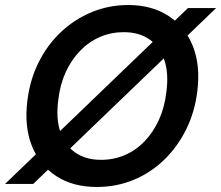

<svg xmlns="http://www.w3.org/2000/svg" viewBox="-43 -732 880 764"><path d="M-23 0 705 -700H817L89 0ZM342 12Q247 12 180.5 -31.5Q114 -75 83.5 -152.5Q53 -230 66 -332Q76 -414 110.5 -483.5Q145 -553 199 -604Q253 -655 321.5 -683.5Q390 -712 467 -712Q562 -712 628.5 -668Q695 -624 725 -547Q755 -470 742 -368Q732 -286 697.5 -216.5Q663 -147 609.5 -95.5Q556 -44 488 -16Q420 12 342 12ZM359 -96Q410 -96 454 -115Q498 -134 532.5 -170Q567 -206 589.5 -255.5Q612 -305 619 -366Q629 -440 611 -493Q593 -546 552 -575Q511 -604 449 -604Q399 -604 355 -585Q311 -566 276 -530Q241 -494 218.5 -445Q196 -396 189 -335Q179 -261 197 -207.5Q215 -154 256.5 -125Q298 -96 359 -96Z"/></svg>

Font: DM Sans 11pt SemiBold
Style: Italic
Weight: 600
Italic angle: -10°
Version: Version 4.004;gftools[0.9.30]